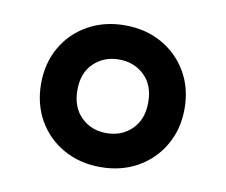

<svg xmlns="http://www.w3.org/2000/svg" viewBox="-51 -811 573 487"><g transform="rotate(10 235.0 -567.5)"><path d="M235 -384.5Q182 -384.5 140 -408Q98 -431.5 74.2 -473Q50.5 -514.5 50.5 -567Q50.5 -620 74.2 -661.2Q98 -702.5 140 -726Q182 -749.5 235 -749.5Q288.5 -749.5 330.2 -726Q372 -702.5 396 -661.2Q420 -620 420 -567Q420 -514.5 396 -473Q372 -431.5 330.2 -408Q288.5 -384.5 235 -384.5ZM235 -472Q274.5 -472 300.5 -497.5Q326.5 -523 326.5 -567Q326.5 -611.5 300.2 -636.5Q274 -661.5 235 -661.5Q196.5 -661.5 170.2 -636.5Q144 -611.5 144 -567Q144 -523 170 -497.5Q196 -472 235 -472Z"/></g></svg>

Font: Encode Sans Semi Condensed
Style: Bold
Weight: 700
Width: 4
Designer: Multiple Designers
Foundry: Impallari Type
Version: Version 3.000; ttfautohint (v1.8.3) -l 8 -r 50 -G 200 -x 14 